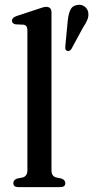

<svg xmlns="http://www.w3.org/2000/svg" viewBox="-20 -765 382 785"><path d="M190.5 -714V-69Q190.5 -44.5 209.5 -39.5L231.5 -35Q247 -29 247 -16.5Q247 0 226.5 0H54.5Q34.5 0 34.5 -16.5Q34.5 -29 50 -35L73 -39.5Q92 -45 92 -69V-641.5Q92 -661.5 76.5 -664L43.5 -665.5Q29 -668.5 29 -680.5Q29 -693 48 -699.5L133 -727.5Q158.5 -737 169 -737Q190.5 -737 190.5 -714ZM256.5 -675.5Q259 -704.5 266.8 -722.8Q274.5 -741 295 -744.5Q312 -748 324.8 -739Q337.5 -730 340.5 -716Q343.5 -700 337.5 -685Q331.5 -670 319.5 -652.5L271.5 -564Q263.5 -553.5 253.5 -557.5Q248.5 -559.5 247.5 -564.5Q246.5 -569.5 247 -575.5Z"/></svg>

Font: Fraunces 72pt S050
Style: Regular
Weight: 400
Version: Version 1.000; ttfautohint (v1.8.3)